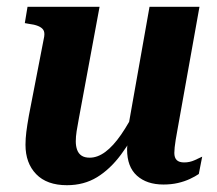

<svg xmlns="http://www.w3.org/2000/svg" viewBox="-20 -534 640 565"><path d="M212 -185Q208 -164 205.5 -148Q203 -132 203 -118Q203 -104 207 -93Q211 -82 220 -76Q229 -70 244 -70Q267 -70 290 -87Q313 -104 336.5 -138Q360 -172 384 -221L399 -183Q368 -122 336 -79Q304 -36 265.5 -12.5Q227 11 177 11Q118 11 86.5 -21.5Q55 -54 55 -108Q55 -126 57.5 -146Q60 -166 65 -194L110 -426Q112 -439 107.5 -446Q103 -453 92 -457.5Q81 -462 64 -464L53 -466L61 -514H273ZM502 -151Q499 -135 497 -122.5Q495 -110 494 -100.5Q493 -91 493 -84Q493 -70 500 -63Q507 -56 522 -56Q538 -56 552.5 -62.5Q567 -69 575 -73L565 -22Q555 -15 539 -7.5Q523 0 503.5 4.5Q484 9 461 9Q412 9 383 -17Q354 -43 354 -94Q354 -101 355 -108Q356 -115 357 -123Q358 -131 360 -140L353 -136L420 -514H567Z"/></svg>

Font: Roboto Serif 72pt SemiCondensed SemiBold
Style: Italic
Weight: 600
Width: 4
Italic angle: -10°
Designer: Greg Gazdowicz
Foundry: Commercial Type
Version: Version 1.008